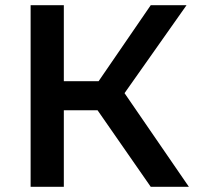

<svg xmlns="http://www.w3.org/2000/svg" viewBox="-20 -720 762 740"><path d="M98 0H226V-295H356L561 0H708L460 -361L699 -700H561L360 -407H226V-700H98Z"/></svg>

Font: Talent
Style: Bold
Weight: 600
Designer: Mike Powis
Version: Version 1.001;hotconv 1.0.109;makeotfexe 2.5.65596